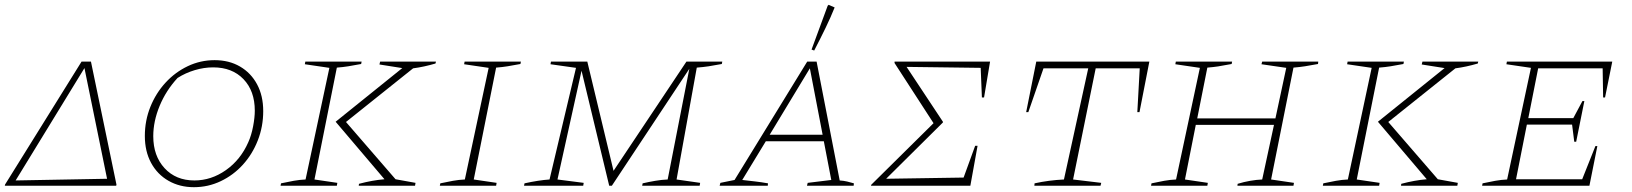

<svg xmlns="http://www.w3.org/2000/svg" viewBox="-25 -772 6781 798"><path d="M-5 0 -4 -5 314 -516H353L459 -5L458 0ZM326 -489 40 -22 420 -29Z M781 6Q722 6 675.5 -20.5Q629 -47 603 -95Q577 -143 577 -207Q577 -271 600 -328Q623 -385 663 -428.5Q703 -472 755.5 -497Q808 -522 867 -522Q927 -522 972.5 -495.5Q1018 -469 1043.5 -421.5Q1069 -374 1069 -310Q1069 -246 1046.5 -188.5Q1024 -131 984.5 -87.5Q945 -44 892.5 -19Q840 6 781 6ZM783 -22Q853 -22 914 -65Q975 -108 1007 -181Q1020 -210 1027 -247Q1034 -284 1034 -312Q1034 -394 987 -443Q940 -492 861 -492Q823 -492 784.5 -480.5Q746 -469 713 -448Q665 -396 638.5 -332Q612 -268 612 -206Q612 -124 659 -73Q706 -22 783 -22Z M1141 0 1143 -10Q1170 -16 1195.5 -20.5Q1221 -25 1245 -26L1344 -490L1242 -505L1244 -516H1478L1476 -506Q1444 -500 1422.5 -496.5Q1401 -493 1375 -491L1282 -26L1377 -12L1375 0ZM1466 0 1467 -8Q1523 -23 1573 -27L1370 -266L1647 -489L1552 -504L1555 -516H1787L1785 -508Q1761 -501 1738 -496Q1715 -491 1692 -488L1413 -265L1619 -27L1702 -12L1700 0Z M1803 0 1805 -10Q1832 -16 1857.5 -20.5Q1883 -25 1907 -26L2006 -490L1904 -505L1906 -516H2140L2138 -506Q2106 -500 2084.5 -496.5Q2063 -493 2037 -491L1944 -26L2039 -12L2037 0Z M2153 0 2155 -10Q2214 -23 2259 -26L2369 -490L2263 -505L2265 -516H2416L2525 -62L2828 -516H2977L2975 -506Q2944 -500 2920.5 -496.5Q2897 -493 2871 -491L2787 -26L2885 -12L2883 0H2644L2646 -10Q2672 -16 2698.5 -20.5Q2725 -25 2750 -26L2840 -486L2518 0H2507L2392 -478L2292 -26L2401 -12L2399 0Z M3465 -22Q3481 -21 3496 -17.5Q3511 -14 3524 -10L3523 0H3329L3332 -12L3430 -24L3399 -185H3158L3060 -24Q3086 -21 3112.5 -18Q3139 -15 3167 -10L3166 0H2966L2969 -12L3028 -24L3330 -516H3369ZM3174 -212H3394L3341 -488ZM3359 -562 3348 -566 3415 -748 3419 -752 3444 -741Q3428 -701 3406.5 -656.5Q3385 -612 3359 -562Z M3595 0 3596 -4 3855 -260 3693 -510V-516H4090L4065 -367H4056L4051 -490L3743 -494L3894 -266V-263L3658 -29L3980 -34L4028 -166H4038L4008 0Z M4752 -516 4711 -306H4702L4712 -488H4529L4435 -26L4552 -12L4549 0H4274L4275 -10Q4334 -23 4397 -26L4498 -488H4312L4249 -306H4240L4282 -516Z M4759 0 4761 -10Q4788 -16 4813.5 -20.5Q4839 -25 4863 -26L4962 -490L4860 -505L4862 -516H5096L5094 -506Q5057 -499 5037.5 -496Q5018 -493 4993 -491L4951 -280H5276L5321 -490L5218 -505L5221 -516H5454L5453 -506Q5421 -500 5398.5 -496.5Q5376 -493 5351 -491L5258 -26L5353 -12L5351 0H5118L5119 -8Q5145 -16 5171 -20.5Q5197 -25 5221 -26L5270 -253H4945L4900 -26L4995 -12L4993 0Z M5473 0 5475 -10Q5502 -16 5527.5 -20.5Q5553 -25 5577 -26L5676 -490L5574 -505L5576 -516H5810L5808 -506Q5776 -500 5754.5 -496.5Q5733 -493 5707 -491L5614 -26L5709 -12L5707 0ZM5798 0 5799 -8Q5855 -23 5905 -27L5702 -266L5979 -489L5884 -504L5887 -516H6119L6117 -508Q6093 -501 6070 -496Q6047 -491 6024 -488L5745 -265L5951 -27L6034 -12L6032 0Z M6135 0 6137 -10Q6164 -16 6189.5 -20.5Q6215 -25 6239 -26L6338 -490L6236 -505L6238 -516H6676L6646 -367H6638L6636 -488H6368L6327 -281H6514L6552 -352H6560L6526 -183H6518L6509 -254H6321L6276 -27H6551L6606 -165H6614L6581 0Z"/></svg>

Font: Piazzolla SC Thin
Style: Italic
Weight: 100
Italic angle: -11.3°
Designer: Juan Pablo del Peral
Foundry: Huerta Tipografica
Version: Version 1.330